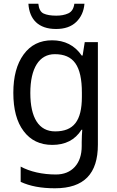

<svg xmlns="http://www.w3.org/2000/svg" viewBox="-20 -760 619 1020"><path d="M256.8 -545.9C192.4 -545.9 142.1 -521 105.5 -470.7C68.8 -420.4 50.8 -352.5 50.8 -267.1C50.8 -179.7 68.8 -111.8 105.5 -63.5C142.1 -14.6 192.9 9.8 257.8 9.8C326.2 9.8 378.4 -16.1 413.1 -70.8H417C416.5 -64.9 415.5 -54.7 415 -39.6C414.6 -24.4 414.1 -13.2 414.1 -4.9V16.1C414.1 62.5 401.9 99.6 377.4 126.5C353 153.3 319.3 167 276.9 167C205.1 167 139.2 151.9 89.8 125V206.1C139.2 229 198.2 240.2 272 240.2C426.8 240.2 500 162.6 500 8.8V-536.1H430.2L418.9 -464.8H414.1C377 -519.5 322.8 -545.9 256.8 -545.9ZM271 -472.2C370.1 -472.2 415 -412.1 415 -267.1V-246.1C415 -117.2 370.6 -62 272.9 -62C186.5 -62 141.1 -133.8 141.1 -266.1C141.1 -398.4 188.5 -472.2 271 -472.2ZM375 -740.2C371.6 -714.4 360.8 -697.3 342.8 -689C324.7 -680.7 303.7 -676.8 278.8 -676.8C250 -676.8 228 -680.7 211.9 -688C195.8 -695.3 186.5 -712.9 183.6 -740.2H130.9C136.2 -657.7 183.6 -606 277.8 -606C323.2 -606 358.9 -618.2 384.8 -643.1C410.6 -668 425.3 -700.2 428.7 -740.2Z"/></svg>

Font: Avrile Sans
Style: Regular
Weight: 400
Designer: Monotype Design Team, Google (font), Stefan Peev (BGR Cyrillic), Cristiano Sobral (main changes)
Foundry: The Avrile Sans Project Authors
Version: Version 3.110